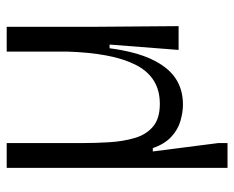

<svg xmlns="http://www.w3.org/2000/svg" viewBox="-83 -470 699 573"><g transform="rotate(-90 266.5 -183.5)"><path d="M52 146V-513H126V-289Q126 -248 128.5 -207Q131 -166 141 -131.5Q151 -97 175 -76.5Q199 -56 243 -56Q284 -56 313 -74.5Q342 -93 360 -129Q378 -165 387.5 -216Q397 -267 399 -332V-513H473V-254L475 0H404L420 -206H409Q399 -130 376.5 -81.5Q354 -33 320.5 -10Q287 13 241 13Q218 13 192 5.5Q166 -2 144.5 -22Q123 -42 111 -77H101L126 118V146Z"/></g></svg>

Font: Bricolage Grotesque 72pt Light
Style: Regular
Weight: 300
Designer: Mathieu Triay
Foundry: Atelier Triay
Version: Version 1.001;gftools[0.9.33.dev8+g029e19f]